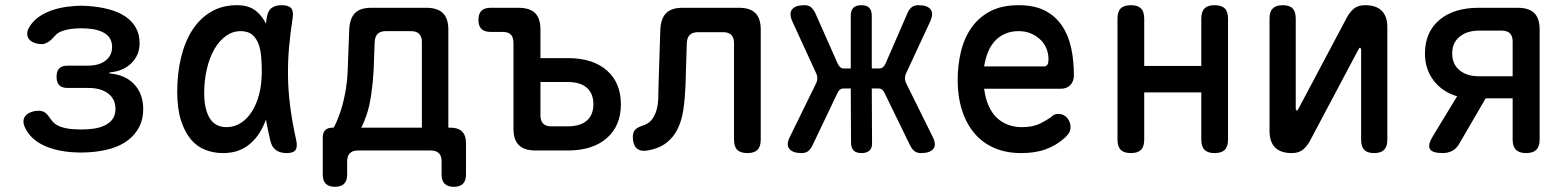

<svg xmlns="http://www.w3.org/2000/svg" viewBox="-20 -580 6040 740"><path d="M93 -476Q115 -512 160.5 -532.5Q206 -553 269 -557Q282 -558 293.5 -558Q305 -558 317 -557Q363 -554 400 -544Q437 -534 463 -516.5Q489 -499 503.5 -473.5Q518 -448 518 -414Q518 -367 486 -336Q454 -305 402 -301V-297Q463 -292 497.5 -255Q532 -218 532 -159Q532 -121 517 -91.5Q502 -62 474.5 -40.5Q447 -19 408.5 -7.5Q370 4 321 7Q307 8 292.5 8Q278 8 264 7Q195 3 146.5 -20.5Q98 -44 77 -87Q70 -101 70.5 -113Q71 -125 78 -133.5Q85 -142 98.5 -147.5Q112 -153 130 -153Q138 -153 144 -151Q150 -149 155 -145Q160 -141 165 -135Q170 -129 175 -122Q186 -103 208.5 -93.5Q231 -84 264 -82Q278 -81 292.5 -81Q307 -81 321 -82Q369 -85 397 -104.5Q425 -124 425 -160Q425 -198 397 -219.5Q369 -241 321 -241H241Q219 -241 208.5 -251.5Q198 -262 198 -284Q198 -306 208.5 -316.5Q219 -327 241 -327H318Q362 -327 387 -346.5Q412 -366 412 -399Q412 -432 387 -449.5Q362 -467 317 -470Q305 -471 293.5 -471Q282 -471 269 -470Q242 -468 221.5 -461Q201 -454 191 -441Q184 -433 178 -427.5Q172 -422 166.5 -418.5Q161 -415 155 -412.5Q149 -410 143 -410Q124 -410 111 -415.5Q98 -421 91.5 -429.5Q85 -438 85 -450.5Q85 -463 93 -476Z M839 10Q803 10 771 -2.5Q739 -15 715.5 -43Q692 -71 677.5 -116Q663 -161 663 -227Q663 -296 677.5 -357Q692 -418 720.5 -463Q749 -508 792.5 -534Q836 -560 893 -560Q941 -560 969 -536Q991 -517 1005 -489Q1006 -500 1008 -511Q1012 -538 1026.5 -549Q1041 -560 1065 -560Q1092 -560 1102 -548.5Q1112 -537 1108 -511Q1099 -453 1094 -397Q1089 -341 1090 -283.5Q1091 -226 1099 -165.5Q1107 -105 1122 -38Q1127 -14 1119 -2Q1111 10 1085 10Q1059 10 1043 -2Q1027 -14 1022 -38Q1012 -80 1005 -119Q999 -103 992 -89Q970 -44 932.5 -17Q895 10 839 10ZM853 -90Q882 -90 906.5 -105Q931 -120 949.5 -148Q968 -176 978.5 -215.5Q989 -255 989 -305Q989 -330 987 -357.5Q985 -385 977.5 -407.5Q970 -430 953.5 -445Q937 -460 907 -460Q877 -460 851 -441.5Q825 -423 806.5 -391Q788 -359 777.5 -315Q767 -271 767 -221Q767 -160 788 -125Q809 -90 853 -90Z M1271 140Q1248 140 1236 128.5Q1224 117 1224 93V-50Q1224 -69 1233.5 -78.5Q1243 -88 1262 -88H1266Q1277 -107 1289 -140.5Q1301 -174 1309.5 -217Q1318 -260 1320 -307L1326 -466Q1328 -509 1348 -529.5Q1368 -550 1411 -550H1623Q1666 -550 1687 -529.5Q1708 -509 1708 -466V-88H1716Q1746 -88 1761 -73Q1776 -58 1776 -28V93Q1776 117 1764 128.5Q1752 140 1729 140Q1706 140 1694 128.5Q1682 117 1682 93V42Q1682 21 1671.5 10.5Q1661 0 1640 0H1360Q1339 0 1328.5 10.5Q1318 21 1318 42V93Q1318 117 1306 128.5Q1294 140 1271 140ZM1606 -418Q1606 -439 1595.5 -449.5Q1585 -460 1564 -460H1467Q1446 -460 1435.5 -449.5Q1425 -439 1424 -418L1420 -308Q1417 -258 1410.5 -214Q1404 -170 1393 -137.5Q1382 -105 1372 -88H1606Z M2063 -356H2169Q2265 -356 2319 -308.5Q2373 -261 2373 -178Q2373 -95 2318.5 -47.5Q2264 0 2169 0H2044Q2001 0 1980 -20.5Q1959 -41 1959 -84V-414Q1959 -436 1949 -446.5Q1939 -457 1917 -457H1871Q1847 -457 1835.5 -468.5Q1824 -480 1824 -503Q1824 -527 1835.5 -538.5Q1847 -550 1871 -550H1978Q2022 -550 2042.5 -529.5Q2063 -509 2063 -466ZM2063 -135Q2063 -114 2073.5 -103.5Q2084 -93 2105 -93H2167Q2216 -93 2241.5 -115Q2267 -137 2267 -178Q2267 -220 2241.5 -242Q2216 -264 2167 -264H2063Z M2525 -466Q2527 -509 2547.5 -529.5Q2568 -550 2611 -550H2828Q2871 -550 2891.5 -529.5Q2912 -509 2912 -466V-42Q2912 -15 2899.5 -2.5Q2887 10 2861 10Q2834 10 2821.5 -2.5Q2809 -15 2809 -42V-414Q2809 -435 2798.5 -445.5Q2788 -456 2767 -456H2671Q2649 -456 2638.5 -445.5Q2628 -435 2627 -414L2622 -249Q2620 -201 2614 -159Q2608 -117 2592.5 -84.5Q2577 -52 2549 -30Q2521 -8 2476 0Q2449 5 2434 -8.5Q2419 -22 2419 -52Q2419 -70 2427.5 -79.5Q2436 -89 2457 -96Q2480 -103 2492 -118.5Q2504 -134 2510 -154.5Q2516 -175 2517 -199.5Q2518 -224 2518 -249Z M3112 -21Q3105 -6 3095.5 2Q3086 10 3069 10Q3036 10 3022.5 -6Q3009 -22 3024 -52L3125 -258Q3130 -268 3130 -278.5Q3130 -289 3125 -299L3034 -497Q3020 -528 3033 -544Q3046 -560 3080 -560Q3097 -560 3106.5 -551.5Q3116 -543 3123 -528L3209 -334Q3213 -326 3218.5 -321Q3224 -316 3234 -316H3259V-519Q3259 -540 3269 -550Q3279 -560 3300 -560Q3320 -560 3330 -550Q3340 -540 3340 -519V-316H3367Q3377 -316 3383 -321Q3389 -326 3393 -335L3477 -528Q3483 -543 3493 -551.5Q3503 -560 3520 -560Q3554 -560 3566.5 -544Q3579 -528 3565 -497L3473 -299Q3468 -289 3468 -278.5Q3468 -268 3473 -258L3575 -52Q3590 -22 3577 -6Q3564 10 3530 10Q3514 10 3504.5 2.5Q3495 -5 3487 -21L3390 -220Q3386 -229 3380.5 -234Q3375 -239 3365 -239H3340L3341 -31Q3342 -10 3331.5 0Q3321 10 3301 10Q3280 10 3270 0Q3260 -10 3260 -31L3259 -239H3232Q3222 -239 3216.5 -234Q3211 -229 3207 -220Z M4059 -141Q4080 -141 4093 -125.5Q4106 -110 4106 -91Q4106 -80 4101.5 -70.5Q4097 -61 4083 -48Q4067 -34 4049 -23Q4031 -12 4010 -4.5Q3989 3 3965.5 6.5Q3942 10 3916 10Q3857 10 3811.5 -10Q3766 -30 3735 -67Q3704 -104 3687.5 -156Q3671 -208 3671 -272Q3671 -328 3683.5 -380.5Q3696 -433 3724 -473Q3752 -513 3796.5 -536.5Q3841 -560 3906 -560Q3967 -560 4007.5 -539Q4048 -518 4073 -481Q4098 -444 4108.5 -395Q4119 -346 4119 -289Q4119 -267 4105.5 -252.5Q4092 -238 4069 -238H3773Q3778 -200 3790.5 -172Q3803 -144 3822 -126Q3841 -108 3865.5 -99Q3890 -90 3918 -90Q3961 -90 3988 -103.5Q4015 -117 4030 -128Q4038 -136 4044.5 -138.5Q4051 -141 4059 -141ZM3773 -324H4006Q4011 -324 4016 -329.5Q4021 -335 4021 -353Q4021 -373 4013.5 -392Q4006 -411 3991 -426Q3976 -441 3954.5 -450.5Q3933 -460 3906 -460Q3877 -460 3854 -450Q3831 -440 3814.5 -422Q3798 -404 3788 -379.5Q3778 -355 3773 -324Z M4339 10Q4312 10 4299.5 -2.5Q4287 -15 4287 -42V-508Q4287 -535 4299.5 -547.5Q4312 -560 4339 -560Q4365 -560 4377.5 -547.5Q4390 -535 4390 -508V-326H4610V-508Q4610 -535 4622.5 -547.5Q4635 -560 4661 -560Q4688 -560 4700.5 -547.5Q4713 -535 4713 -508V-42Q4713 -15 4700.5 -2.5Q4688 10 4661 10Q4635 10 4622.5 -2.5Q4610 -15 4610 -42V-224H4390V-42Q4390 -15 4377.5 -2.5Q4365 10 4339 10Z M4873 -75V-509Q4873 -535 4885.5 -547.5Q4898 -560 4924 -560Q4950 -560 4962 -547.5Q4974 -535 4974 -509V-160Q4976 -154 4978 -154Q4980 -154 4981 -156L4984 -160L5167 -505Q5180 -531 5196.5 -545.5Q5213 -560 5241 -560Q5284 -560 5305.5 -538.5Q5327 -517 5327 -475V-41Q5327 -15 5314.5 -2.5Q5302 10 5276 10Q5250 10 5238 -2.5Q5226 -15 5226 -41V-390Q5224 -396 5222 -396Q5220 -396 5219 -395L5216 -390L5033 -45Q5020 -19 5003.5 -4.5Q4987 10 4959 10Q4916 10 4894.5 -11.5Q4873 -33 4873 -75Z M5540 10Q5500 10 5491 -6Q5482 -22 5503 -56L5596 -209Q5540 -225 5506 -269Q5472 -313 5472 -373Q5472 -456 5527.5 -503Q5583 -550 5679 -550H5829Q5873 -550 5893.5 -529.5Q5914 -509 5914 -466V-42Q5914 -15 5901 -2.5Q5888 10 5862 10Q5836 10 5823 -2.5Q5810 -15 5810 -42V-201H5706L5603 -24Q5592 -6 5576 2Q5560 10 5540 10ZM5810 -420Q5810 -441 5799.5 -451.5Q5789 -462 5768 -462H5681Q5634 -462 5605.5 -438.5Q5577 -415 5577 -374Q5577 -333 5605 -309.5Q5633 -286 5681 -286H5810Z"/></svg>

Font: Maple Mono NL Medium
Style: Regular
Weight: 500
Monospace: yes
Designer: subframe7536
Version: Version 7.000